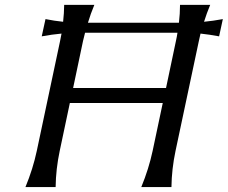

<svg xmlns="http://www.w3.org/2000/svg" viewBox="-20 -757 922 777"><path d="M83 0Q113.3 -73.2 128.9 -146.5L223.1 -590.8Q226.6 -606 229 -621.1Q190.9 -617.7 148.9 -609.9L164.1 -679.7Q200.7 -672.4 235.4 -668.9Q239.3 -703.1 239.7 -737.3H361.8Q346.7 -701.2 335.9 -665H704.1Q708.5 -701.2 708.5 -737.3H830.6Q816.4 -703.1 805.7 -668.9Q842.3 -672.4 881.8 -679.7L866.7 -609.9Q828.1 -617.2 791.5 -621.1Q787.6 -606 784.7 -590.8L690.4 -146.5Q674.8 -73.2 673.8 0H551.8Q582 -73.2 597.7 -146.5L638.7 -340.3H262.7L221.7 -146.5Q206.1 -73.2 205.1 0ZM698.2 -624.5H324.2Q319.8 -607.9 315.9 -590.8L275.9 -400.9H651.9L691.9 -590.8Q695.8 -607.9 698.2 -624.5Z"/></svg>

Font: Classica
Style: Book Oblique
Weight: 400
Italic angle: -12°
Designer: Wojciech Kalinowski "wmk69" (wmk69@o2.pl)
Foundry: Wojciech Kalinowski "wmk69" (wmk69@o2.pl)
Version: Version 2.1.1; 2021-05-14